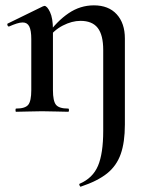

<svg xmlns="http://www.w3.org/2000/svg" viewBox="-20 -418 547 718"><path d="M282 280Q280 281 277.5 275.5Q275 270 278 269Q327 248 346.5 202Q366 156 366 71V-231Q366 -287 345.5 -313.5Q325 -340 281 -340Q249 -340 215 -322.5Q181 -305 160 -274L155 -286Q193 -339 236.5 -368.5Q280 -398 331 -398Q386 -398 416.5 -364.5Q447 -331 447 -274V48Q447 114 431.5 158Q416 202 380.5 230.5Q345 259 282 280ZM40 0Q38 0 38 -6Q38 -12 40 -12Q74 -12 85.5 -26Q97 -40 97 -81V-272Q97 -304 89.5 -319Q82 -334 65 -334Q55 -334 42.5 -330Q30 -326 14 -319Q10 -318 8 -323.5Q6 -329 9 -330L140 -394Q145 -396 146 -396Q156 -396 167 -373Q178 -350 178 -306V-81Q178 -40 189.5 -26Q201 -12 235 -12Q238 -12 238 -6Q238 0 235 0Q216 0 191 -1Q166 -2 137 -2Q110 -2 85 -1Q60 0 40 0Z"/></svg>

Font: Cormorant Light SemiBold
Style: Regular
Weight: 600
Version: Version 4.000